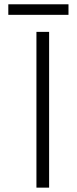

<svg xmlns="http://www.w3.org/2000/svg" viewBox="-20 -860 351 880"><path d="M205.1 -713.9H147V0H205.1ZM18.1 -840.3V-792H293.9V-840.3Z"/></svg>

Font: Noto Reveo Sans
Style: Regular
Weight: 300
Designer: Monotype Design Team
Foundry: Monotype Imaging Inc.
Version: Version 2.007